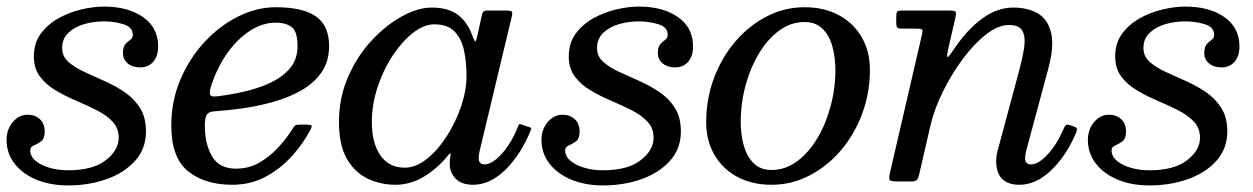

<svg xmlns="http://www.w3.org/2000/svg" viewBox="-20 -552 3810 584"><path d="M341 -133Q341 -162.5 322.2 -182.2Q303.5 -202 274.2 -216.8Q245 -231.5 212 -245.5Q179 -259.5 149.8 -276.8Q120.5 -294 101.8 -318.8Q83 -343.5 83 -380Q83 -421 104.2 -449.8Q125.5 -478.5 158.5 -496.8Q191.5 -515 228.2 -523.5Q265 -532 296 -532Q369.5 -532 415.2 -500Q461 -468 461 -411Q461 -381 446 -364Q431 -347 407 -347Q383 -347 368.5 -359.2Q354 -371.5 354 -390Q354 -409.5 361.5 -417.8Q369 -426 376.5 -431Q384 -436 384 -446Q384 -469.5 355.8 -478.2Q327.5 -487 296 -487Q264.5 -487 235.5 -478.5Q206.5 -470 187.8 -452Q169 -434 169 -406Q169 -381 187.5 -364.2Q206 -347.5 235 -334Q264 -320.5 296.5 -306.2Q329 -292 358 -272.5Q387 -253 405.5 -224.2Q424 -195.5 424 -152Q424 -100 391.2 -63.2Q358.5 -26.5 304.5 -7.2Q250.5 12 187 12Q132.5 12 90.2 -5.8Q48 -23.5 24 -54.8Q0 -86 0 -126Q0 -158.5 19 -180.8Q38 -203 64 -203Q86.5 -203 101.2 -189.5Q116 -176 116 -152Q116 -130.5 105 -122.2Q94 -114 83 -109.5Q72 -105 72 -95Q72 -76 89 -62.2Q106 -48.5 132.2 -41.2Q158.5 -34 187 -34Q262 -34 301.5 -64.5Q341 -95 341 -133Z M501 -170Q501 -245 528.8 -310.2Q556.5 -375.5 602.8 -425Q649 -474.5 705.2 -502.2Q761.5 -530 818 -530Q902 -530 941.5 -501.8Q981 -473.5 981 -412Q981 -365 957.8 -331.8Q934.5 -298.5 896 -276.8Q857.5 -255 811 -242Q764.5 -229 718 -222.5Q671.5 -216 632.5 -213.5Q615 -212.5 609 -203.2Q603 -194 603 -170Q603 -114.5 624.8 -76.8Q646.5 -39 698 -39Q737.5 -39 770.2 -58.2Q803 -77.5 828.8 -106.2Q854.5 -135 872.5 -164Q876.5 -170.5 880.8 -171.8Q885 -173 896 -173H910.5Q925 -173 927.5 -170.2Q930 -167.5 923.5 -156Q902 -115 867.8 -77Q833.5 -39 788 -14.5Q742.5 10 686 10Q603 10 552 -31.2Q501 -72.5 501 -170ZM640.5 -259Q678.5 -263.5 721 -273Q763.5 -282.5 800.8 -299.5Q838 -316.5 861.5 -343.8Q885 -371 885 -412Q885 -455 868 -469Q851 -483 818 -483Q778 -483 739.8 -458Q701.5 -433 671.2 -390.2Q641 -347.5 623 -293Q616.5 -273.5 618.8 -265Q621 -256.5 640.5 -259Z M1593.5 -154Q1564.5 -82.5 1517.8 -36.2Q1471 10 1419 10Q1384 10 1366 -8.5Q1348 -27 1348 -53Q1348 -64 1348.8 -69.8Q1349.5 -75.5 1350.5 -79.5Q1351.5 -85 1349.2 -85Q1347 -85 1343 -79.5Q1311 -40 1270 -15Q1229 10 1183 10Q1138.5 10 1099.2 -8.2Q1060 -26.5 1035.5 -68.2Q1011 -110 1011 -180Q1011 -255 1039 -318.8Q1067 -382.5 1111 -429.5Q1155 -476.5 1203.5 -502.8Q1252 -529 1293 -529Q1343.5 -529 1372.8 -506.8Q1402 -484.5 1416 -445.5Q1424 -424 1426.2 -426Q1428.5 -428 1432 -444L1446 -507Q1447.5 -514 1450.8 -517Q1454 -520 1463 -520H1518Q1534 -520 1536.8 -516.5Q1539.5 -513 1536.5 -501L1438 -89Q1437 -85 1436.5 -80Q1436 -75 1436 -71Q1436 -52 1454 -52Q1470 -52 1489 -67.5Q1508 -83 1525.5 -109Q1543 -135 1555 -165.5Q1557.5 -172.5 1559 -174Q1560.5 -175.5 1567.5 -173L1588 -166Q1595 -164 1595.5 -162.5Q1596 -161 1593.5 -154ZM1399 -320Q1399 -362 1391.5 -398Q1384 -434 1362.8 -456Q1341.5 -478 1301 -478Q1269.5 -478 1236.2 -452Q1203 -426 1174.5 -383Q1146 -340 1128.5 -287Q1111 -234 1111 -180Q1111 -117 1137 -79.5Q1163 -42 1211 -42Q1245 -42 1278.5 -68.8Q1312 -95.5 1339.2 -138.2Q1366.5 -181 1382.8 -229.2Q1399 -277.5 1399 -320Z M1968 -133Q1968 -162.5 1949.2 -182.2Q1930.5 -202 1901.2 -216.8Q1872 -231.5 1839 -245.5Q1806 -259.5 1776.8 -276.8Q1747.5 -294 1728.8 -318.8Q1710 -343.5 1710 -380Q1710 -421 1731.2 -449.8Q1752.5 -478.5 1785.5 -496.8Q1818.5 -515 1855.2 -523.5Q1892 -532 1923 -532Q1996.5 -532 2042.2 -500Q2088 -468 2088 -411Q2088 -381 2073 -364Q2058 -347 2034 -347Q2010 -347 1995.5 -359.2Q1981 -371.5 1981 -390Q1981 -409.5 1988.5 -417.8Q1996 -426 2003.5 -431Q2011 -436 2011 -446Q2011 -469.5 1982.8 -478.2Q1954.5 -487 1923 -487Q1891.5 -487 1862.5 -478.5Q1833.5 -470 1814.8 -452Q1796 -434 1796 -406Q1796 -381 1814.5 -364.2Q1833 -347.5 1862 -334Q1891 -320.5 1923.5 -306.2Q1956 -292 1985 -272.5Q2014 -253 2032.5 -224.2Q2051 -195.5 2051 -152Q2051 -100 2018.2 -63.2Q1985.5 -26.5 1931.5 -7.2Q1877.5 12 1814 12Q1759.5 12 1717.2 -5.8Q1675 -23.5 1651 -54.8Q1627 -86 1627 -126Q1627 -158.5 1646 -180.8Q1665 -203 1691 -203Q1713.5 -203 1728.2 -189.5Q1743 -176 1743 -152Q1743 -130.5 1732 -122.2Q1721 -114 1710 -109.5Q1699 -105 1699 -95Q1699 -76 1716 -62.2Q1733 -48.5 1759.2 -41.2Q1785.5 -34 1814 -34Q1889 -34 1928.5 -64.5Q1968 -95 1968 -133Z M2128 -180Q2128 -251.5 2151.8 -314.8Q2175.5 -378 2217 -426.2Q2258.5 -474.5 2312.5 -502.2Q2366.5 -530 2427 -530Q2487.5 -530 2532.2 -505.5Q2577 -481 2601.5 -438Q2626 -395 2626 -340Q2626 -269 2602.2 -205.5Q2578.5 -142 2537 -93.8Q2495.5 -45.5 2441.5 -17.8Q2387.5 10 2327 10Q2266.5 10 2221.8 -14.5Q2177 -39 2152.5 -82Q2128 -125 2128 -180ZM2233 -180Q2233 -143 2242.2 -109.8Q2251.5 -76.5 2272 -55.8Q2292.5 -35 2327 -35Q2368 -35 2403.2 -60.5Q2438.5 -86 2465 -129.8Q2491.5 -173.5 2506.2 -228Q2521 -282.5 2521 -340Q2521 -377 2512 -410.2Q2503 -443.5 2482.2 -464.2Q2461.5 -485 2427 -485Q2386 -485 2350.8 -459.5Q2315.5 -434 2289 -390.2Q2262.5 -346.5 2247.8 -292.2Q2233 -238 2233 -180Z M2724 -520H2864Q2883 -520 2886.2 -516.5Q2889.5 -513 2886 -498.5L2864.5 -404.5Q2859 -380 2861.8 -378.5Q2864.5 -377 2883 -404.5Q2922 -462.5 2967.8 -495.8Q3013.5 -529 3062 -529Q3106.5 -529 3137 -511Q3167.5 -493 3177.2 -452Q3187 -411 3168 -341L3102 -96Q3098 -81 3098 -71Q3098 -52 3116 -52Q3139 -52 3167 -82.8Q3195 -113.5 3213.5 -156.5Q3218 -167.5 3221.5 -171Q3225 -174.5 3234 -171.5L3246 -167.5Q3253.5 -165 3255.2 -161.5Q3257 -158 3253 -148Q3224 -79 3177.8 -34.5Q3131.5 10 3081 10Q3010 10 3010 -63Q3010 -67 3011 -76.2Q3012 -85.5 3014 -92L3078 -330Q3089.5 -372.5 3094.8 -405.2Q3100 -438 3090.5 -457Q3081 -476 3049 -476Q3016 -476 2979.2 -447.2Q2942.5 -418.5 2908 -372Q2873.5 -325.5 2847.2 -271.8Q2821 -218 2809.5 -167.5L2776.5 -24.5Q2774 -13 2770.2 -6.5Q2766.5 0 2751 0H2712Q2690.5 0 2686.8 -3.8Q2683 -7.5 2686.5 -24.5L2784.5 -447.5Q2787.5 -460.5 2783.8 -462.8Q2780 -465 2764 -465H2723Q2710.5 -465 2708.2 -469.5Q2706 -474 2706 -486.5V-500.5Q2706 -513 2709 -516.5Q2712 -520 2724 -520Z M3630 -133Q3630 -162.5 3611.2 -182.2Q3592.5 -202 3563.2 -216.8Q3534 -231.5 3501 -245.5Q3468 -259.5 3438.8 -276.8Q3409.5 -294 3390.8 -318.8Q3372 -343.5 3372 -380Q3372 -421 3393.2 -449.8Q3414.5 -478.5 3447.5 -496.8Q3480.5 -515 3517.2 -523.5Q3554 -532 3585 -532Q3658.5 -532 3704.2 -500Q3750 -468 3750 -411Q3750 -381 3735 -364Q3720 -347 3696 -347Q3672 -347 3657.5 -359.2Q3643 -371.5 3643 -390Q3643 -409.5 3650.5 -417.8Q3658 -426 3665.5 -431Q3673 -436 3673 -446Q3673 -469.5 3644.8 -478.2Q3616.5 -487 3585 -487Q3553.5 -487 3524.5 -478.5Q3495.5 -470 3476.8 -452Q3458 -434 3458 -406Q3458 -381 3476.5 -364.2Q3495 -347.5 3524 -334Q3553 -320.5 3585.5 -306.2Q3618 -292 3647 -272.5Q3676 -253 3694.5 -224.2Q3713 -195.5 3713 -152Q3713 -100 3680.2 -63.2Q3647.5 -26.5 3593.5 -7.2Q3539.5 12 3476 12Q3421.5 12 3379.2 -5.8Q3337 -23.5 3313 -54.8Q3289 -86 3289 -126Q3289 -158.5 3308 -180.8Q3327 -203 3353 -203Q3375.5 -203 3390.2 -189.5Q3405 -176 3405 -152Q3405 -130.5 3394 -122.2Q3383 -114 3372 -109.5Q3361 -105 3361 -95Q3361 -76 3378 -62.2Q3395 -48.5 3421.2 -41.2Q3447.5 -34 3476 -34Q3551 -34 3590.5 -64.5Q3630 -95 3630 -133Z"/></svg>

Font: Besley*
Style: Italic
Weight: 400
Italic angle: -13°
Designer: Owen Earl
Foundry: indestructible type*
Version: Version 2.000; ttfautohint (v1.8.3)